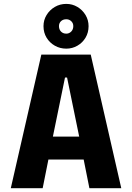

<svg xmlns="http://www.w3.org/2000/svg" viewBox="-20 -986 690 1006"><path d="M615.4 0H448.4L418.4 -150H233.6L203.6 0H36.6L196.6 -700H455.4ZM320.6 -579.7 257.1 -270.3H394.9L331.4 -579.7ZM327.4 -731.1Q294.5 -731.1 267.4 -746.5Q240.4 -761.8 224.1 -788.4Q207.9 -815 207.9 -848.9Q207.9 -880.9 224.1 -907.4Q240.4 -934 267.4 -949.8Q294.5 -965.6 327.4 -965.6Q358.9 -965.6 385.5 -949.8Q412.1 -934 428.1 -907.4Q444.1 -880.9 444.1 -848.9Q444.1 -815 428.1 -788.4Q412.1 -761.8 385.5 -746.5Q358.9 -731.1 327.4 -731.1ZM327.4 -809.7Q342.6 -809.7 353.3 -820.8Q364 -831.8 364 -849.4Q364 -864.6 353.3 -874.9Q342.6 -885.1 327.4 -885.1Q310.1 -885.1 299.5 -874.9Q289 -864.6 289 -849.4Q289 -831.8 299.5 -820.8Q310.1 -809.7 327.4 -809.7Z"/></svg>

Font: Trispace Thin
Style: Regular
Weight: 100
Designer: Tyler Finck
Foundry: Etcetera Type Company
Version: Version 1.210